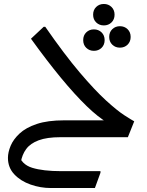

<svg xmlns="http://www.w3.org/2000/svg" viewBox="-20 -691 740 967"><path d="M284 0Q217 0 175 15.5Q133 31 112 59.5Q91 88 85 126L73 84Q87 137 142 154Q197 171 288 171H486V179L458 256H236Q184 256 134 238.5Q84 221 52 187Q20 153 20 104Q20 76 33.5 43.5Q47 11 78.5 -18.5Q110 -48 165 -66.5Q220 -85 304 -85H548L522 -73Q476 -99 416.5 -156.5Q357 -214 286.5 -299.5Q216 -385 136 -496L200 -556H208Q305 -416 381.5 -326Q458 -236 514 -185Q570 -134 605.5 -111Q641 -88 656 -80L624 0ZM503 -563Q480 -563 464.5 -578Q449 -593 449 -617Q449 -641 464.5 -656Q480 -671 503 -671Q526 -671 541.5 -656Q557 -641 557 -617Q557 -593 541.5 -578Q526 -563 503 -563ZM584 -451Q561 -451 545.5 -466Q530 -481 530 -505Q530 -529 545.5 -544Q561 -559 584 -559Q607 -559 622.5 -544Q638 -529 638 -505Q638 -481 622.5 -466Q607 -451 584 -451ZM453 -435Q430 -435 414.5 -450Q399 -465 399 -489Q399 -513 414.5 -528Q430 -543 453 -543Q476 -543 491.5 -528Q507 -513 507 -489Q507 -465 491.5 -450Q476 -435 453 -435Z"/></svg>

Font: Kufam
Style: Italic
Weight: 400
Italic angle: -11°
Designer: Artur Schmal
Foundry: Original Type
Version: Version 1.301; ttfautohint (v1.8.3)